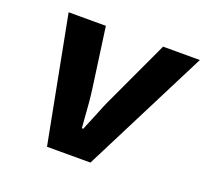

<svg xmlns="http://www.w3.org/2000/svg" viewBox="-100 -666 843 785"><g transform="rotate(20 321.5 -273.5)"><path d="M72 -547H234L270 -287Q277 -236 282 -158L285 -120H291L313 -173Q327 -208 337.5 -233Q348 -258 362 -287L483 -547H643L366 0H177Z"/></g></svg>

Font: Nebula Sans Bold
Style: Regular
Weight: 700
Italic angle: -9°
Designer: Paul D. Hunt for Adobe (as Source Sans)
Foundry: Nebula Entertainment & Broadcasting LLC
Version: Version 1.010